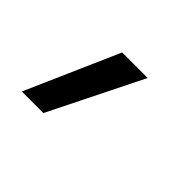

<svg xmlns="http://www.w3.org/2000/svg" viewBox="-72 -309 643 643"><g transform="rotate(45 250.0 13.0)"><path d="M63 178 208 -152H329L165 178Z"/></g></svg>

Font: Iosevka SS04 Semibold
Style: Italic
Weight: 600
Italic angle: -9°
Monospace: yes
Designer: Belleve Invis
Foundry: Belleve Invis
Version: Version 19.0.0; ttfautohint (v1.8.4)